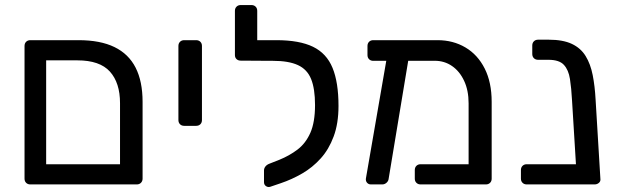

<svg xmlns="http://www.w3.org/2000/svg" viewBox="-20 -730 2444 760"><path d="M100 0Q89.8 0 83.4 -6.4Q77.1 -12.7 77.1 -22.9V-548.1Q77.1 -558.3 83.4 -564.6Q89.8 -571 100 -571H291.1Q377 -571 433.1 -543.7Q489.2 -516.4 516.8 -462.2Q544.4 -408 544.4 -326.8V-23.1Q544.4 -13.1 538.1 -6.6Q531.7 0 521.3 0ZM162.7 -79.9H455.1V-321.8Q455.1 -402.1 415.1 -446.6Q375.1 -491.1 286.1 -491.1H162.7Z M709.1 -231.9Q698.9 -231.9 692.6 -238.2Q686.2 -244.6 686.2 -254.8V-548.1Q686.2 -558.3 692.6 -564.6Q698.9 -571 709.1 -571H756.5Q766.7 -571 773.1 -564.6Q779.4 -558.3 779.4 -548.1V-254.8Q779.4 -244.6 773.1 -238.2Q766.7 -231.9 756.5 -231.9Z M1049.8 9.3Q1040.6 12.1 1032.8 6.7Q1025 1.3 1025 -8.9V-55.2Q1025 -63.8 1030.7 -71.1Q1036.3 -78.3 1047.1 -82.3L1085.5 -97.4Q1125.4 -113.5 1157.7 -138Q1189.9 -162.4 1208.5 -204.3Q1227 -246.2 1227 -314.2Q1227 -379 1211.4 -417.3Q1195.9 -455.5 1159.3 -472.3Q1122.8 -489.2 1060.4 -489.2H1029.6Q1019.6 -489.2 1013.1 -495.6Q1006.6 -501.9 1006.6 -512.1V-548.4Q1006.6 -558.4 1013.1 -564.7Q1019.6 -571 1029.6 -571H1073.8Q1165.1 -571 1218.9 -544.9Q1272.7 -518.8 1296.3 -461.3Q1319.9 -403.9 1319.9 -310.6Q1319.9 -241.3 1300.8 -190Q1281.8 -138.6 1249.3 -102.7Q1216.9 -66.8 1176 -43.2Q1135.2 -19.6 1091.4 -4.8ZM1052 -489.2 932.8 -490Q922.6 -490 916.3 -496Q909.9 -501.9 909.9 -512.1V-687.1Q909.9 -697.3 916.3 -703.6Q922.6 -710 932.8 -710H975.3Q985.5 -710 991.9 -703.6Q998.2 -697.3 998.2 -687.1V-571H1054.4Z M1700.9 -489.4 1457.5 -489.2Q1447.3 -489.2 1440.9 -495.6Q1434.6 -501.9 1434.6 -512.1V-548.1Q1434.6 -558.3 1440.9 -564.6Q1447.3 -571 1457.5 -571H1711.7Q1773.6 -571 1822.3 -542.2Q1871 -513.4 1898.6 -458.7Q1926.2 -404 1926.2 -327V-22.9Q1926.2 -12.7 1919.9 -6.4Q1913.5 0 1903.3 0H1644.9Q1634.7 0 1628.3 -6.4Q1621.9 -12.7 1621.9 -22.9V-57Q1621.9 -67.2 1628.3 -73.6Q1634.7 -79.9 1644.9 -79.9H1834.9V-321.1Q1834.9 -372.1 1817.2 -409.9Q1799.6 -447.8 1769.4 -468.6Q1739.2 -489.4 1700.9 -489.4ZM1448.1 0Q1438.7 0 1432.8 -6.8Q1427 -13.6 1428.4 -23.7L1513.2 -513.6Q1515.4 -523.8 1522.3 -529.4Q1529.2 -534.9 1538.6 -533.3L1578.8 -530.9Q1589 -530.1 1594.8 -522.4Q1600.7 -514.8 1598.5 -505.4L1518.6 -23.7Q1517.8 -13.6 1510.2 -6.8Q1502.6 0 1493.2 0Z M2064.9 0Q2054.8 0 2048.4 -6.4Q2042 -12.7 2042 -22.9V-57Q2042 -67.2 2048.4 -73.6Q2054.8 -79.9 2064.9 -79.9H2346.8V-18.9Q2346.8 -8.7 2340.4 -4.3Q2334.1 0 2323.9 0ZM2286.2 0Q2276 0 2270.4 -6.4Q2264.9 -12.7 2263.3 -22.9L2244.3 -332.2Q2241.7 -381.3 2236.1 -417.2Q2230.6 -453.1 2212.1 -473.2Q2193.7 -493.3 2150.8 -493.3H2109.9Q2099.7 -493.3 2093.3 -499.7Q2086.9 -506.1 2086.9 -516.3V-549.9Q2086.9 -560.1 2093.3 -566.5Q2099.7 -572.9 2109.9 -572.9H2151.8Q2208.5 -572.9 2243.7 -556.2Q2278.9 -539.6 2298.2 -508Q2317.5 -476.5 2326.1 -432.8Q2334.7 -389.1 2337.6 -335.1L2356.5 -22.9Q2358.1 -12.7 2350.9 -6.4Q2343.7 0 2333.6 0Z"/></svg>

Font: Rubik Light
Style: Regular
Weight: 300
Designer: Hubert and Fischer
Foundry: Hubert and Fischer
Version: Version 2.300;gftools[0.9.30]